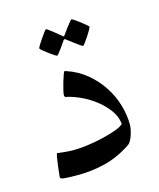

<svg xmlns="http://www.w3.org/2000/svg" viewBox="-75 -486 454 547"><g transform="rotate(-15 151.5 -213.0)"><path d="M269 -97.2Q269 -90.3 267.3 -82Q265.6 -73.7 262.9 -65.7Q260.3 -57.6 256.6 -51.3Q252.9 -44.9 249 -42Q209.5 -15.6 169.9 -5.9Q130.4 3.9 88.9 3.9Q64 3.9 50.5 2.7Q37.1 1.5 37.1 -2.9Q37.1 -4.4 38.3 -15.4Q39.6 -26.4 41 -38.8Q42.5 -51.3 44.4 -61.5Q46.4 -71.8 47.9 -71.8Q48.8 -71.8 54 -71Q59.1 -70.3 66.2 -69.6Q73.2 -68.8 81.1 -68.4Q88.9 -67.9 95.2 -67.9Q112.8 -67.9 136.7 -71Q160.6 -74.2 183.3 -79.6Q206.1 -85 223.9 -91.6Q241.7 -98.1 247.1 -105Q244.6 -128.4 229.2 -148.2Q213.9 -168 193.4 -183.1Q172.9 -198.2 150.6 -207.8Q128.4 -217.3 111.8 -220.2Q110.4 -221.2 109.6 -222.9Q108.9 -224.6 108.9 -226.1Q108.9 -230 111.3 -240.7Q113.8 -251.5 117.2 -262.9Q120.6 -274.4 123.8 -283.2Q127 -292 127.9 -292Q129.9 -292 132.8 -291Q166.5 -279.8 191.9 -258.5Q217.3 -237.3 234.4 -210.9Q251.5 -184.6 260.3 -154.8Q269 -125 269 -97.2ZM230 -396Q230 -394 225.6 -386.2Q221.2 -378.4 215.6 -369.9Q210 -361.3 204.8 -354.5Q199.7 -347.7 197.8 -347.7Q196.8 -347.7 190.2 -352.3Q183.6 -356.9 175.8 -362.8Q167 -369.1 155.8 -377.9Q153.8 -379.9 152.3 -379.9Q150.9 -379.9 148.9 -377.9Q141.6 -367.2 135.7 -358.9Q130.4 -351.6 125.7 -345.7Q121.1 -339.8 119.6 -339.8Q118.2 -339.8 111.1 -344.5Q104 -349.1 96.2 -355Q88.4 -360.8 82 -366.2Q75.7 -371.6 75.7 -373Q75.7 -375 80.3 -382.6Q85 -390.1 90.8 -398.7Q96.7 -407.2 101.8 -414.1Q106.9 -420.9 107.9 -420.9Q110.4 -420.9 116.7 -416Q123 -411.1 129.9 -405.8Q138.2 -399.4 147.9 -391.1Q150.9 -388.2 152.3 -388.2Q153.8 -388.2 155.8 -392.1Q163.1 -402.3 169.4 -410.6Q174.8 -417.5 179.7 -423.6Q184.6 -429.7 185.5 -429.7Q187 -429.7 194.3 -424.8Q201.7 -419.9 209.5 -413.8Q217.3 -407.7 223.6 -402.3Q230 -397 230 -396Z"/></g></svg>

Font: Scheherazade Rohingya
Style: Regular
Weight: 400
Designer: SIL International
Foundry: SIL International
Version: Version 2.000 (build 440/429)